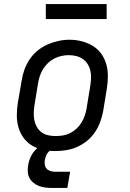

<svg xmlns="http://www.w3.org/2000/svg" viewBox="-20 -737 640 947"><path d="M253 8Q222 8 192.5 2Q163 -4 138 -19Q113 -34 96 -57.5Q79 -81 71 -109Q63 -137 63 -168Q63 -199 68 -230L87 -340Q91 -367 100.5 -393.5Q110 -420 126 -444Q142 -468 165 -487Q188 -506 214.5 -517.5Q241 -529 268 -535Q295 -541 323 -541Q354 -541 383 -533.5Q412 -526 437 -511Q462 -496 479 -472.5Q496 -449 504 -421Q512 -393 512 -362Q512 -331 507 -300L489 -190Q484 -163 474.5 -136.5Q465 -110 449 -86Q433 -62 410 -43Q387 -24 361 -12.5Q335 -1 307.5 3.5Q280 8 253 8ZM254 -66Q273 -66 291 -69Q309 -72 326 -80.5Q343 -89 357.5 -102.5Q372 -116 382 -132.5Q392 -149 398 -166.5Q404 -184 407 -202L425 -312Q428 -331 429 -350Q430 -369 426 -387Q422 -405 412.5 -420.5Q403 -436 388.5 -446Q374 -456 356 -460.5Q338 -465 319 -465Q301 -465 283 -461Q265 -457 248 -448.5Q231 -440 217 -426.5Q203 -413 193 -397Q183 -381 177 -363.5Q171 -346 168 -328L150 -218Q147 -199 146.5 -180Q146 -161 149.5 -143.5Q153 -126 162 -110.5Q171 -95 185 -84.5Q199 -74 217 -70Q235 -66 254 -66ZM237 190Q220 190 203.5 188Q187 186 172.5 180.5Q158 175 145.5 165Q133 155 125.5 141Q118 127 117 110.5Q116 94 119 77Q123 54 133.5 32.5Q144 11 162.5 -5Q181 -21 204 -27.5Q227 -34 249 -34L244 0Q235 0 227 5.5Q219 11 213.5 19Q208 27 205.5 35.5Q203 44 201 53Q199 65 201 76Q203 87 210 95Q217 103 228 106.5Q239 110 251 110H326L312 190ZM206 -643V-717H506V-643Z"/></svg>

Font: Iosevka Curly Slab ExObl
Style: Regular
Weight: 400
Width: 7
Italic angle: -9°
Monospace: yes
Designer: Belleve Invis
Foundry: Belleve Invis
Version: Version 11.1.0; ttfautohint (v1.8.3)